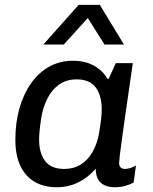

<svg xmlns="http://www.w3.org/2000/svg" viewBox="-20 -776 644 806"><path d="M217.2 10Q165.5 10 126.5 -12.1Q87.5 -34.2 66 -78.6Q44.5 -123 44.5 -190Q44.5 -260.8 61.5 -320.8Q78.5 -380.8 110.1 -425.9Q141.8 -471 186.4 -496Q231 -521 286.5 -521Q337.5 -521 374.6 -500.2Q411.8 -479.5 430.8 -445.2H436.2L466.2 -511H537.5Q530 -458.8 521.9 -402.8Q513.8 -346.8 506.2 -294Q498.8 -241.2 492.6 -197.5Q486.5 -153.8 483.2 -125.9Q480 -98 480 -91.8Q480 -78.8 486.9 -72.8Q493.8 -66.8 504.5 -66.8Q515.5 -66.8 528.9 -71.2Q542.2 -75.8 550.8 -81.2L541 -9.8Q527.8 -2.2 507.2 3.9Q486.8 10 463 10Q434.8 10 416.4 0.4Q398 -9.2 389.9 -26.9Q381.8 -44.5 381.8 -68Q350.8 -31.5 309.5 -10.8Q268.2 10 217.2 10ZM249.8 -66.8Q289.2 -66.8 319 -85.4Q348.8 -104 368.1 -137.5Q387.5 -171 395.5 -215.2Q402.5 -257 404.8 -278.9Q407 -300.8 407 -317.2Q407 -375.2 381.8 -409Q356.5 -442.8 301.8 -442.8Q258.5 -442.8 227.6 -420.6Q196.8 -398.5 178.4 -361.4Q160 -324.2 152.8 -280Q147.5 -242.5 145.9 -223.6Q144.2 -204.8 144.2 -190.2Q144.2 -133 169.5 -99.9Q194.8 -66.8 249.8 -66.8ZM162 -589.2 310.2 -755.5H399L500.2 -589.2H418.5L323.2 -741H385.5L247.8 -589.2Z"/></svg>

Font: Chivo Medium
Style: Italic
Weight: 500
Italic angle: -8.05°
Designer: Hector Gatti
Foundry: Omnibus-Type
Version: Version 2.002